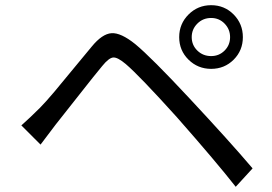

<svg xmlns="http://www.w3.org/2000/svg" viewBox="-20 -760 1040 733"><path d="M786.1 -545.9Q816.4 -545.9 837.4 -566.9Q858.4 -587.9 858.4 -618.2Q858.4 -648.4 837.4 -669.9Q816.4 -691.4 786.1 -691.4Q754.9 -691.4 733.4 -669.9Q711.9 -648.4 711.9 -618.2Q711.9 -587.9 733.4 -566.9Q754.9 -545.9 786.1 -545.9ZM699.7 -532.2Q664.1 -567.4 664.1 -618.2Q664.1 -668.9 699.7 -704.6Q735.4 -740.2 786.1 -740.2Q836.9 -740.2 872.1 -704.6Q907.2 -668.9 907.2 -618.2Q907.2 -567.4 872.1 -532.2Q836.9 -497.1 786.1 -497.1Q735.4 -497.1 699.7 -532.2ZM134.8 -208 61.5 -281.2Q95.7 -311.5 131.8 -347.7Q153.3 -369.1 187.5 -409.7Q221.7 -450.2 264.6 -502.9Q307.6 -555.7 330.1 -582Q370.1 -630.9 405.8 -633.3Q441.4 -635.7 496.1 -591.8Q557.6 -541 703.1 -384.8Q856.4 -220.7 944.3 -117.2L879.9 -46.9Q806.6 -140.6 655.3 -312.5Q511.7 -471.7 460 -515.6Q428.7 -542 412.1 -540.5Q395.5 -539.1 370.1 -507.8Q344.7 -477.5 278.8 -393.6Q212.9 -309.6 192.4 -284.2Q186.5 -276.4 134.8 -208Z"/></svg>

Font: GenEi Gothic M Regular
Style: Regular
Weight: 400
Designer: o_tamon (Modified); [Source Han Sans]
Ryoko NISHIZUKA  (kana & ideographs); Paul D. Hunt (Latin, Greek & Cyrillic); Wenl
Version: Version 1.1a;Original Version 1.004